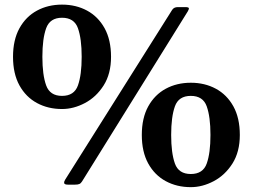

<svg xmlns="http://www.w3.org/2000/svg" viewBox="-20 -780 1068 811"><path d="M35 -540Q35 -611.5 62.2 -660.8Q89.5 -710 136.2 -735.2Q183 -760.5 242 -760.5Q301 -760.5 347.8 -735.2Q394.5 -710 421.8 -660.8Q449 -611.5 449 -540Q449 -468.5 417.8 -419.2Q386.5 -370 338.8 -344.8Q291 -319.5 242 -319.5Q183 -319.5 136.2 -344.8Q89.5 -370 62.2 -419.2Q35 -468.5 35 -540ZM731 -750H761.5Q776 -750 777.5 -746Q779 -742 773.5 -732.5L326.5 -13.5Q321.5 -5.5 315.2 -2.8Q309 0 295.5 0H268.5Q251.5 0 251 -7Q250.5 -14 255.5 -21.5L707 -738Q714.5 -750 731 -750ZM159 -540Q159 -463.5 175 -419.2Q191 -375 242 -375Q293.5 -375 309.2 -419.2Q325 -463.5 325 -540Q325 -616.5 309.2 -660.8Q293.5 -705 242 -705Q191 -705 175 -660.8Q159 -616.5 159 -540ZM579 -210Q579 -281.5 606.2 -330.8Q633.5 -380 680.2 -405.2Q727 -430.5 786 -430.5Q845 -430.5 891.8 -405.2Q938.5 -380 965.8 -330.8Q993 -281.5 993 -210Q993 -138.5 961.8 -89.2Q930.5 -40 882.8 -14.8Q835 10.5 786 10.5Q727 10.5 680.2 -14.8Q633.5 -40 606.2 -89.2Q579 -138.5 579 -210ZM703 -210Q703 -133.5 718.8 -89.2Q734.5 -45 786 -45Q837.5 -45 853.2 -89.2Q869 -133.5 869 -210Q869 -286.5 853.2 -330.8Q837.5 -375 786 -375Q734.5 -375 718.8 -330.8Q703 -286.5 703 -210Z"/></svg>

Font: Besley* Medium
Style: Regular
Weight: 500
Designer: Owen Earl
Foundry: indestructible type*
Version: Version 3.000; ttfautohint (v1.8.3)